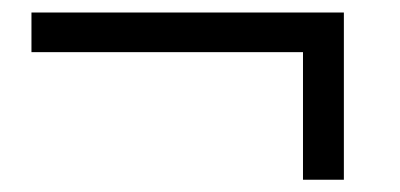

<svg xmlns="http://www.w3.org/2000/svg" viewBox="-20 -403 646 310"><path d="M30.8 -382.8H535.2V-112.8H469.2V-318.8H30.8Z"/></svg>

Font: Accordance
Style: Bold-Italic
Weight: 700
Italic angle: -11°
Version: Version 1.2 (build January 31, 2020) Miklal Software Solutio